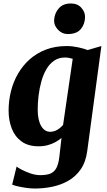

<svg xmlns="http://www.w3.org/2000/svg" viewBox="-20 -832 616 1105"><path d="M482 37.5Q473.5 101 444.2 143Q415 185 372 209Q329 233 279.5 243Q230 253 181 253Q157 253 130.5 249.2Q104 245.5 81.8 240.2Q59.5 235 50 230.5L75.5 126.5Q80.5 131.5 102.2 143.2Q124 155 153.8 165.5Q183.5 176 212.5 176Q245.5 176 268 167.8Q290.5 159.5 303.5 136.8Q316.5 114 321.5 71L334 -38Q318.5 -25 299 -14.2Q279.5 -3.5 255.5 3.2Q231.5 10 202.5 10Q142 10 103.8 -18Q65.5 -46 47.5 -92.8Q29.5 -139.5 29.5 -195.5Q29.5 -252 43 -306.5Q56.5 -361 83.8 -408Q111 -455 151.2 -490.8Q191.5 -526.5 244.8 -546.8Q298 -567 364.5 -567Q395.5 -567 429.2 -559.8Q463 -552.5 484.5 -544L563.5 -567ZM398.5 -493.5Q389 -496.5 377.5 -498.8Q366 -501 353.5 -501Q317.5 -501 291 -482.5Q264.5 -464 246.5 -432.8Q228.5 -401.5 217.8 -362.5Q207 -323.5 202 -281.8Q197 -240 197 -201Q197 -171 202 -147.5Q207 -124 216.5 -107.5Q226 -91 239.2 -82.2Q252.5 -73.5 269.5 -73.5Q283.5 -73.5 297 -78.8Q310.5 -84 322 -93Q333.5 -102 343 -113ZM369.5 -636Q337.5 -636 313.5 -661.2Q289.5 -686.5 291.5 -717Q294 -756.5 318.5 -784.2Q343 -812 387.5 -812Q426 -812 448 -787.5Q470 -763 469.5 -734Q469 -693.5 445.2 -664.8Q421.5 -636 369.5 -636Z"/></svg>

Font: Merriweather 20pt Black
Style: Italic
Weight: 900
Italic angle: -7.8°
Version: Version 2.101